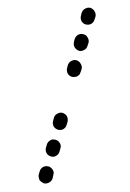

<svg xmlns="http://www.w3.org/2000/svg" viewBox="-71 -612 457 676"><g transform="rotate(-10 157.0 -274.0)"><path d="M17 -8Q17 -3 18 2Q20 6 24 10Q27 13 31 16Q36 18 41 18Q46 18 51 16Q55 15 59 11Q63 8 65 3L69 -7Q71 -11 72 -16Q72 -21 70 -26Q68 -31 65 -34Q62 -38 57 -40Q48 -44 38 -41Q28 -37 24 -28L19 -18Q17 -13 17 -8ZM59 -87Q63 -77 72 -73Q82 -68 91 -72Q101 -76 105 -85L110 -95Q115 -105 111 -114Q107 -124 98 -128Q93 -130 89 -131Q84 -131 79 -129Q74 -127 71 -124Q67 -121 65 -116L60 -106Q56 -97 59 -87ZM100 -175Q104 -166 113 -161Q123 -157 132 -160Q142 -164 146 -173L151 -183Q155 -193 152 -203Q148 -212 139 -217Q130 -221 120 -217Q110 -214 106 -205L101 -194Q97 -185 100 -175ZM181 -350Q185 -340 194 -336Q199 -334 204 -334Q209 -333 213 -335Q218 -337 222 -340Q225 -344 227 -348L232 -357Q236 -367 232 -376Q229 -386 219 -391Q215 -393 210 -393Q205 -393 200 -391Q196 -390 192 -386Q188 -383 186 -378L182 -369Q178 -360 181 -350ZM221 -437Q225 -427 234 -422Q244 -418 253 -422Q263 -425 267 -435L272 -444Q276 -453 272 -463Q269 -473 259 -477Q250 -481 240 -478Q231 -474 226 -465L222 -456Q218 -446 221 -437ZM261 -523Q265 -513 274 -509Q284 -505 293 -508Q303 -512 307 -521L312 -530Q314 -535 314 -540Q314 -545 312 -550Q311 -554 307 -558Q304 -562 300 -564Q290 -568 280 -564Q271 -561 266 -551L262 -542Q258 -533 261 -523Z"/></g></svg>

Font: FRB American Cursive Dotted Black
Style: Bold Italic
Weight: 900
Italic angle: -25°
Version: Version 2.0;Modular Font Editor K font №1